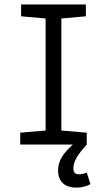

<svg xmlns="http://www.w3.org/2000/svg" viewBox="-20 -645 478 857"><path d="M70.3 -52.7 183.6 -62.5V-562.5L74.2 -572.3V-625H363.3V-572.3L253.9 -562.5V-62.5L367.2 -52.7V0H70.3ZM383.8 176.8Q356.4 192.4 321.3 192.4Q281.2 192.4 260.3 172.4Q239.3 152.3 239.3 116.2Q239.3 76.2 266.1 41.5Q293 6.8 332 -21.5L367.2 0Q336.9 33.2 322.3 58.1Q307.6 83 307.6 105.5Q307.6 121.1 314 127Q320.3 132.8 333 132.8Q349.6 132.8 367.2 125Z"/></svg>

Font: Sudo Variable
Style: Regular
Weight: 400
Monospace: yes
Designer: Jens Kutilek
Foundry: Jens Kutilek
Version: Version 0.040